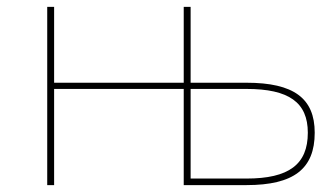

<svg xmlns="http://www.w3.org/2000/svg" viewBox="-20 -537 974 557"><path d="M117 0H137V-279H513V0H695C832 0 893 -47 893 -152C893 -252 832 -297 695 -297H533V-517H513V-297H137V-517H117ZM695 -19H533V-279H695C818 -279 873 -240 873 -152C873 -60 818 -19 695 -19Z"/></svg>

Font: Chess Sans Thin
Style: Regular
Weight: 100
Designer: Wolf Bōese
Foundry: Wolf Bōese
Version: Version 7.223;Glyphs 3.3 (3306)